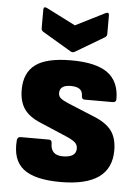

<svg xmlns="http://www.w3.org/2000/svg" viewBox="-53 -766 585 819"><g transform="rotate(5 239.5 -356.5)"><path d="M237 12Q126 12 77.5 -26.5Q29 -65 36 -150Q38 -164 51 -164H172Q185 -164 185 -149Q185 -98 237 -98Q294 -98 294 -136Q294 -152 283 -162Q272 -172 244 -184L129 -233Q81 -253 59.5 -284.5Q38 -316 38 -366Q38 -439 85.5 -474Q133 -509 238 -509Q345 -509 394.5 -472.5Q444 -436 444 -361Q444 -347 429 -347H309Q296 -347 296 -363Q296 -400 246 -400Q198 -400 198 -366Q198 -353 207 -344.5Q216 -336 242 -325L356 -278Q408 -257 431 -225.5Q454 -194 454 -142Q454 12 237 12ZM231 -547 108 -620Q100 -625 100 -635V-714Q100 -730 116 -722L240 -659L365 -722Q381 -730 381 -714V-635Q381 -625 373 -620L250 -547Q240 -541 231 -547Z"/></g></svg>

Font: Sofia Sans Black
Style: Regular
Weight: 900
Designer: Botio Nikoltchev, Ani Petrova
Foundry: lettersoup
Version: Version 4.100; ttfautohint (v1.8.3)